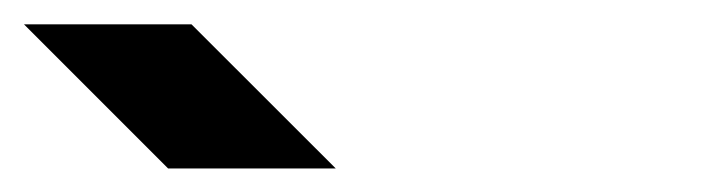

<svg xmlns="http://www.w3.org/2000/svg" viewBox="-20 -741 601 160"><path d="M0 -720.7Q46.9 -720.7 139.6 -720.7Q179.7 -680.7 259.8 -600.6Q213.9 -600.6 120.1 -600.6Q80.1 -640.6 0 -720.7Z"/></svg>

Font: Encounter VC
Style: Regular
Weight: 400
Designer: Silver Alicorn
Version: Version 1.0